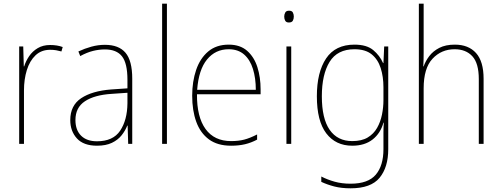

<svg xmlns="http://www.w3.org/2000/svg" viewBox="-20 -780 2721 1041"><path d="M252 -536Q290 -536 320 -525L313 -501Q299 -505 284.5 -507.5Q270 -510 252 -510Q204 -510 172.5 -480Q141 -450 125.5 -400Q110 -350 110 -290V0H84V-528H106L109 -420H111Q120 -449 138 -475.5Q156 -502 184.5 -519Q213 -536 252 -536Z M549 -537Q624 -537 660.5 -494Q697 -451 697 -353V0H675L672 -99H670Q659 -71 639 -46Q619 -21 586.5 -5.5Q554 10 506 10Q433 10 397 -29.5Q361 -69 361 -129Q361 -208 420 -247.5Q479 -287 583 -295L671 -301V-347Q671 -437 641.5 -474.5Q612 -512 549 -512Q517 -512 484.5 -504Q452 -496 415 -476L405 -501Q439 -517 475.5 -527Q512 -537 549 -537ZM584 -271Q492 -265 440.5 -231Q389 -197 389 -129Q389 -75 419.5 -44.5Q450 -14 506 -14Q593 -14 631.5 -71.5Q670 -129 671 -220V-277Z M885 0H859V-760H885Z M1220 -538Q1282 -538 1320 -504.5Q1358 -471 1375.5 -416Q1393 -361 1393 -295V-269H1048Q1047 -146 1094.5 -80.5Q1142 -15 1233 -15Q1273 -15 1304 -23Q1335 -31 1374 -51V-23Q1342 -6 1308.5 2Q1275 10 1233 10Q1159 10 1112.5 -24.5Q1066 -59 1044 -120Q1022 -181 1022 -261Q1022 -338 1043.5 -401Q1065 -464 1109 -501Q1153 -538 1220 -538ZM1220 -513Q1148 -513 1102.5 -457.5Q1057 -402 1049 -293H1367Q1367 -356 1351.5 -406Q1336 -456 1303.5 -484.5Q1271 -513 1220 -513Z M1547 -722Q1563 -722 1568 -712Q1573 -702 1573 -690Q1573 -677 1567.5 -667.5Q1562 -658 1546 -658Q1532 -658 1526.5 -667.5Q1521 -677 1521 -690Q1521 -702 1526.5 -712Q1532 -722 1547 -722ZM1559 -528V0H1533V-528Z M1902 -538Q1968 -538 2003.5 -508.5Q2039 -479 2057 -438H2059L2063 -528H2085V29Q2085 127 2038 184Q1991 241 1881 241Q1831 241 1792.5 231Q1754 221 1722 206V177Q1755 194 1794 205Q1833 216 1881 216Q1976 216 2017.5 167Q2059 118 2059 29V-15Q2059 -42 2059 -63.5Q2059 -85 2061 -115H2059Q2043 -57 2000 -23.5Q1957 10 1890 10Q1800 10 1749 -57Q1698 -124 1698 -258Q1698 -388 1748 -463Q1798 -538 1902 -538ZM1902 -513Q1809 -513 1767 -444.5Q1725 -376 1725 -258Q1725 -137 1767.5 -76Q1810 -15 1890 -15Q1941 -15 1973.5 -34.5Q2006 -54 2024.5 -86.5Q2043 -119 2051 -158.5Q2059 -198 2059 -237V-307Q2059 -364 2044 -411Q2029 -458 1995 -485.5Q1961 -513 1902 -513Z M2277 -495Q2277 -472 2276.5 -455.5Q2276 -439 2275 -420H2277Q2287 -449 2307.5 -476Q2328 -503 2362 -520.5Q2396 -538 2446 -538Q2520 -538 2561 -492.5Q2602 -447 2602 -353V0H2576V-351Q2576 -437 2541 -475Q2506 -513 2445 -513Q2373 -513 2325 -461.5Q2277 -410 2277 -301V0H2251V-760H2277Z"/></svg>

Font: Noto Sans Lao UI SemCond Thin
Style: Regular
Weight: 100
Width: 4
Designer: Monotype Design Team
Foundry: Monotype Imaging Inc.
Version: Version 2.000; ttfautohint (v1.8.4.7-5d5b)